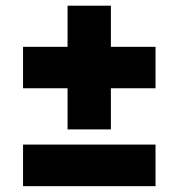

<svg xmlns="http://www.w3.org/2000/svg" viewBox="-20 -638 612 658"><path d="M211.5 -194.5V-335.5H59V-477.5H211.5V-618.5H360V-477.5H513V-335.5H360V-194.5ZM59 0V-142.5H513V0Z"/></svg>

Font: Encode Sans Semi Expanded ExtraBold
Style: Regular
Weight: 800
Width: 6
Designer: Multiple Designers
Foundry: Impallari Type
Version: Version 3.000; ttfautohint (v1.8.3) -l 8 -r 50 -G 200 -x 14 